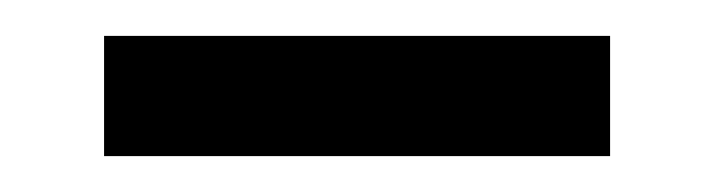

<svg xmlns="http://www.w3.org/2000/svg" viewBox="-20 -302 398 107"><path d="M38 -215V-282H320V-215Z"/></svg>

Font: Atkinson Hyperlegible Next Light
Style: Regular
Weight: 300
Designer: Elliott Scott, Megan Eiswerth, Linus Boman, Theodore Petrosky, Letters from Sweden
Foundry: Applied Design Works, Letters from Sweden
Version: Version 2.001